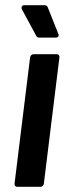

<svg xmlns="http://www.w3.org/2000/svg" viewBox="-20 -720 261 740"><path d="M36 -12 96 -499Q97 -504 100.5 -507.5Q104 -511 109 -511H199Q204 -511 207 -507.5Q210 -504 209 -499L149 -12Q148 -7 144.5 -3.5Q141 0 136 0H47Q36 0 36 -12ZM206 -584Q206 -580 203 -577.5Q200 -575 195 -575H131Q122 -575 119 -583L64 -685Q63 -687 63 -690Q63 -700 74 -700H150Q161 -700 164 -692L205 -589Q206 -587 206 -584Z"/></svg>

Font: Barlow SemiBold
Style: Italic
Weight: 600
Italic angle: -7°
Designer: Jeremy Tribby
Foundry: Tribby Type
Version: Version 1.408